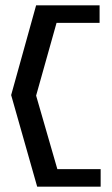

<svg xmlns="http://www.w3.org/2000/svg" viewBox="-20 -641 423 723"><path d="M22 -283 120 62H359V-4H196L116 -281L193 -555H355V-621H116Z"/></svg>

Font: Charger Sport
Style: DfBd
Weight: 400
Designer: Jasper
Foundry: Cannot Into Space Fonts
Version: Version 1.1